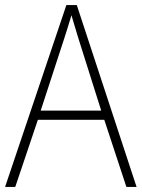

<svg xmlns="http://www.w3.org/2000/svg" viewBox="-20 -735 557 755"><path d="M477 0 390 -264H129L40 0H0L241 -715H282L517 0ZM288 -585Q282 -605 275 -628Q268 -651 261 -675Q254 -652 247 -629Q240 -606 233 -585L140 -300H378Z"/></svg>

Font: Noto Sans Arabic SemCond ExtLt
Style: Regular
Weight: 200
Width: 4
Designer: Monotype Design Team, Nadine Chahine, Nizar Qandah and Khaled Hosny
Foundry: Monotype Imaging Inc.
Version: Version 2.012; ttfautohint (v1.8.4.7-5d5b)